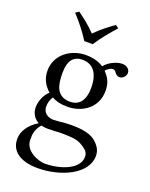

<svg xmlns="http://www.w3.org/2000/svg" viewBox="-163 -735 825 1058"><g transform="rotate(20 250.0 -206.5)"><path d="M195 -508H245C274 -554 312 -599 347 -638L328 -651C291 -624 257 -599 220 -561C186 -597 153 -622 114 -651L94 -638C129 -600 166 -555 195 -508ZM319 -279C319 -186 272 -167 235 -167C151 -167 142 -238 142 -302C142 -372 167 -408 222 -408C285 -408 319 -362 319 -279ZM132 10C143 13 159 15 172 15C203 15 231 12 245 12C295 12 337 13 366 29C405 51 417 65 417 91C417 163 311 201 221 201C185 201 101 172 101 104C101 70 103 45 132 10ZM444 -387C463 -387 481 -405 481 -425C481 -446 462 -462 435 -462C409 -462 361 -445 335 -411C323 -419 290 -439 231 -439C142 -439 60 -379 60 -287C60 -233 84 -202 112 -175C84 -151 68 -108 68 -74C68 -38 88 -10 114 3C60 35 32 81 32 124C32 211 114 238 191 238C326 238 472 173 472 65C472 33 457 8 428 -16C389 -48 319 -49 282 -49C264 -49 239 -47 215 -44C200 -43 190 -42 185 -42C156 -42 121 -56 121 -99C121 -119 127 -140 139 -157C163 -143 191 -136 230 -136C318 -136 399 -191 399 -289C399 -336 385 -363 356 -393C363 -403 383 -417 396 -417C403 -417 410 -414 416 -405C420 -397 433 -387 444 -387Z"/></g></svg>

Font: Libertinus Serif
Style: Regular
Weight: 400
Designer: Philipp H. Poll
Foundry: Khaled Hosny
Version: Version 6.2